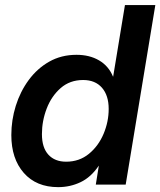

<svg xmlns="http://www.w3.org/2000/svg" viewBox="-20 -748 649 778"><path d="M215.8 10.3Q127 10.3 76.4 -47.4Q25.9 -105 25.9 -200.7Q25.9 -261.2 43.9 -319.1Q62 -377 96.4 -423.8Q130.9 -470.7 179.7 -498.3Q228.5 -525.9 290 -525.9Q342.8 -525.9 381.3 -503.4Q419.9 -481 438 -437.5H438.5L486.3 -727.5H609.4L489.3 0H368.2L380.4 -76.2H379.9Q348.6 -29.8 306.4 -9.8Q264.2 10.3 215.8 10.3ZM248 -92.8Q301.3 -92.8 340.1 -124.5Q378.9 -156.2 399.7 -205.6Q420.4 -254.9 420.4 -306.6Q420.4 -361.3 393.1 -392.6Q365.7 -423.8 316.9 -423.8Q263.2 -423.8 225.8 -391.1Q188.5 -358.4 169.2 -308.1Q149.9 -257.8 149.9 -204.6Q149.9 -149.9 176 -121.3Q202.1 -92.8 248 -92.8Z"/></svg>

Font: Inter Display SemiBold
Style: Italic
Weight: 600
Italic angle: -9.39999°
Designer: Rasmus Andersson
Foundry: rsms
Version: Version 4.000;git-a52131595